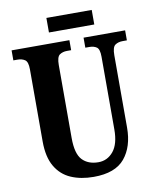

<svg xmlns="http://www.w3.org/2000/svg" viewBox="-93 -920 814 1001"><g transform="rotate(-10 314.0 -419.5)"><path d="M322 10Q254 10 202 -12.5Q150 -35 120.5 -85.5Q91 -136 91 -218V-600Q91 -640 75 -650.5Q59 -661 36 -661H14V-714H320V-661H298Q275 -661 259 -650Q243 -639 243 -596V-210Q243 -126 274 -93.5Q305 -61 359 -61Q407 -61 438.5 -99.5Q470 -138 470 -215V-600Q470 -640 455 -650.5Q440 -661 416 -661H395V-714H615V-661H593Q569 -661 553 -650Q537 -639 537 -596V-213Q537 -112 486.5 -51Q436 10 322 10ZM222 -772V-849H462V-772Z"/></g></svg>

Font: Noto Serif ExtraCondensed ExtraBold
Style: Regular
Weight: 800
Width: 2
Designer: Monotype Design Team
Foundry: Monotype Imaging Inc.
Version: Version 2.013; ttfautohint (v1.8.4.7-5d5b)